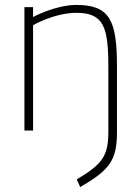

<svg xmlns="http://www.w3.org/2000/svg" viewBox="-20 -529 568 778"><path d="M114 -427C114 -427 201 -477 290 -477C401 -477 419 -418 419 -258V5C419 103 395 136 291 198L305 229C424 160 454 121 454 6V-260C454 -444 426 -509 290 -509C204 -509 114 -460 114 -460V-500H79V0H114Z"/></svg>

Font: RazerF5 Thin
Style: Regular
Weight: 250
Foundry: Razer Inc.
Version: Version 2